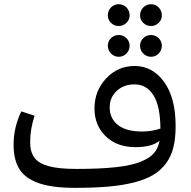

<svg xmlns="http://www.w3.org/2000/svg" viewBox="-20 -883 914 917"><path d="M495.1 -809.1Q495.1 -832 510 -847.4Q524.9 -862.8 546.9 -862.8Q568.8 -862.8 584 -847.4Q599.1 -832 599.1 -809.1Q599.1 -788.6 583.7 -773.7Q568.4 -758.8 546.9 -758.8Q525.4 -758.8 510.3 -773.7Q495.1 -788.6 495.1 -809.1ZM648.9 -809.1Q648.9 -832 664.1 -847.4Q679.2 -862.8 701.2 -862.8Q723.1 -862.8 738 -847.4Q752.9 -832 752.9 -809.1Q752.9 -788.6 737.8 -773.7Q722.7 -758.8 701.2 -758.8Q679.7 -758.8 664.3 -773.7Q648.9 -788.6 648.9 -809.1ZM495.1 -665Q495.1 -686 510.3 -700.9Q525.4 -715.8 546.9 -715.8Q568.4 -715.8 583.7 -700.9Q599.1 -686 599.1 -665Q599.1 -642.6 583.7 -627.2Q568.4 -611.8 546.9 -611.8Q525.4 -611.8 510.3 -627.2Q495.1 -642.6 495.1 -665ZM648.9 -665Q648.9 -686 664.3 -700.9Q679.7 -715.8 701.2 -715.8Q722.7 -715.8 737.8 -700.9Q752.9 -686 752.9 -665Q752.9 -642.6 737.8 -627.2Q722.7 -611.8 701.2 -611.8Q679.7 -611.8 664.3 -627.2Q648.9 -642.6 648.9 -665ZM623 -567.9Q708.5 -567.9 763.7 -491.9Q818.8 -416 818.8 -280.8Q818.8 -222.7 808.1 -179.2Q797.4 -135.7 772.7 -102.5Q748 -69.3 711.4 -47.4Q674.8 -25.4 619.6 -11.5Q564.5 2.4 496.3 8.3Q428.2 14.2 336.9 14.2Q229.5 14.2 165 -8.3Q100.6 -30.8 72.8 -75.2Q44.9 -119.6 44.9 -191.9Q44.9 -275.4 82 -351.1L145 -330.1Q124 -265.1 124 -205.1Q124 -156.7 144.8 -129.4Q165.5 -102.1 213.4 -89.1Q261.2 -76.2 345.2 -76.2Q458 -76.2 533.2 -84.5Q608.4 -92.8 652.1 -110.6Q695.8 -128.4 715.8 -152.1Q735.8 -175.8 742.2 -210.9Q705.6 -180.2 627 -180.2Q538.6 -180.2 484.9 -232.2Q431.2 -284.2 431.2 -365.2Q431.2 -448.7 486.8 -508.3Q542.5 -567.9 623 -567.9ZM503.9 -370.1Q503.9 -317.4 543.2 -286.1Q582.5 -254.9 658.2 -254.9Q704.6 -254.9 746.1 -269Q745.6 -377 712.6 -428.5Q679.7 -480 623 -480Q570.8 -480 537.4 -448.7Q503.9 -417.5 503.9 -370.1Z"/></svg>

Font: FiraGO
Style: Regular
Weight: 400
Designer: bBox Type
Foundry: bBox Type GmbH
Version: Version 1.001;PS 001.001;hotconv 1.0.88;makeotf.lib2.5.64775